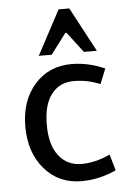

<svg xmlns="http://www.w3.org/2000/svg" viewBox="-52 -733 515 784"><g transform="rotate(-5 206.0 -341.5)"><path d="M251 -468Q318 -468 387 -438L362 -376Q311 -398 253.5 -398Q196 -398 162.5 -355Q129 -312 129 -229Q129 -146 164 -102Q199 -58 256 -58Q313 -58 374 -86L393 -20Q323 12 251 12Q158 12 99.5 -55.5Q41 -123 41 -229.5Q41 -336 99.5 -402Q158 -468 251 -468ZM359 -513H306L242 -597H237L174 -513H121L218 -695H262Z"/></g></svg>

Font: Average Sans
Style: Regular
Weight: 400
Designer: Eduardo Rodriguez Tunni
Foundry: Eduardo Rodriguez Tunni
Version: Version 1.002